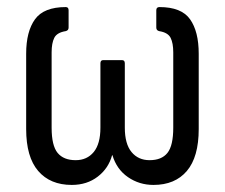

<svg xmlns="http://www.w3.org/2000/svg" viewBox="-20 -515 636 543"><path d="M183 8Q122 8 88 -31.5Q54 -71 54 -150V-363Q54 -426 79 -460.5Q104 -495 166 -495Q174 -495 174 -486V-437Q174 -429 166 -427Q141 -423 133.5 -408Q126 -393 126 -367V-154Q126 -103 143 -82.5Q160 -62 194 -62Q226 -62 245 -85Q264 -108 264 -154V-336Q264 -345 272 -345H325Q333 -345 333 -336V-154Q333 -108 352 -85Q371 -62 403 -62Q437 -62 453.5 -82.5Q470 -103 470 -154V-367Q470 -393 462.5 -408Q455 -423 430 -427Q422 -429 422 -437V-486Q422 -495 431 -495Q493 -495 517.5 -460.5Q542 -426 542 -363V-150Q542 -71 508.5 -31.5Q475 8 414 8Q374 8 342 -14Q310 -36 298 -76H297Q287 -39 256.5 -15.5Q226 8 183 8Z"/></svg>

Font: Sofia Sans Condensed
Style: Regular
Weight: 400
Designer: Botio Nikoltchev, Ani Petrova
Foundry: lettersoup
Version: Version 4.100